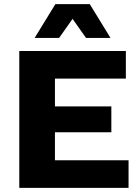

<svg xmlns="http://www.w3.org/2000/svg" viewBox="-20 -906 671 926"><path d="M513 -723H395L330 -815L265 -723H147L247 -886H413ZM73 0V-660H587V-527H245V-393H517V-268H245V-133H600V0Z"/></svg>

Font: Elaine Sans
Style: Bold
Weight: 700
Designer: Wei Huang
Foundry: Wei Huang
Version: Version 2.001;December 24, 2019;FontCreator 12.0.0.2547 64-b